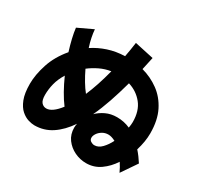

<svg xmlns="http://www.w3.org/2000/svg" viewBox="-184 -1047 1367 1328"><g transform="rotate(30 500.0 -382.5)"><path d="M654 64Q606 64 562 43Q518 22 489.5 -16.5Q461 -55 461 -109Q461 -124 465 -141Q414 -66 352 -25Q290 16 214 16Q193 16 164.5 7.5Q136 -1 108.5 -25Q81 -49 62.5 -95.5Q44 -142 44 -218Q44 -290 72 -376Q100 -462 166 -540Q151 -588 140.5 -632.5Q130 -677 126 -713L245 -769Q247 -740 254 -705.5Q261 -671 273 -635Q324 -669 386 -689.5Q448 -710 519 -712Q530 -769 538 -829L690 -796Q679 -743 668 -695Q742 -675 803 -630.5Q864 -586 900.5 -513.5Q937 -441 937 -336Q937 -271 914 -196Q930 -178 944.5 -158.5Q959 -139 973 -117L889 6Q872 -31 852 -61Q817 -7 767 28.5Q717 64 654 64ZM325 -500Q346 -456 369 -417.5Q392 -379 415 -351Q435 -397 453.5 -452.5Q472 -508 489 -574Q443 -567 401.5 -547Q360 -527 325 -500ZM793 -344Q793 -433 749 -487.5Q705 -542 636 -563Q612 -475 585.5 -397.5Q559 -320 528 -254Q556 -282 595 -300.5Q634 -319 683 -319Q739 -319 788 -297Q793 -324 793 -344ZM173 -204Q173 -161 188.5 -143.5Q204 -126 227 -126Q274 -126 331 -200Q303 -237 276 -285Q249 -333 225 -387Q196 -340 184.5 -294.5Q173 -249 173 -204ZM599 -108Q599 -90 613.5 -81Q628 -72 642 -72Q674 -72 701 -100Q728 -128 748 -168Q731 -177 717 -181Q703 -185 691 -185Q665 -185 644 -172.5Q623 -160 611 -142Q599 -124 599 -108Z"/></g></svg>

Font: Mochiy Pop One
Style: Regular
Weight: 400
Designer: FONTDASU
Foundry: FONTDASU / Google Inc. / Adobe
Version: Version 2.000